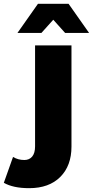

<svg xmlns="http://www.w3.org/2000/svg" viewBox="-114 -779 485 1002"><path d="M-94 175 -46 40Q-20 56 13 56Q39 56 54 38Q69 20 69 -15V-542H259V-14Q259 86 200.5 144.5Q142 203 38 203Q-45 203 -94 175ZM226 -607 164 -676 102 -607H-23L84 -759H244L351 -607Z"/></svg>

Font: Montserrat Alternates ExtraBold
Style: Regular
Weight: 800
Designer: Julieta Ulanovsky
Foundry: Julieta Ulanovsky
Version: Version 7.200